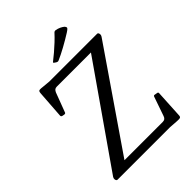

<svg xmlns="http://www.w3.org/2000/svg" viewBox="-263 -1075 1211 1211"><g transform="rotate(-45 342.5 -469.0)"><path d="M66 0Q58 0 55 -10L54 -16Q53 -24 59 -33L529 -707V-686H210Q198 -686 191.5 -680.5Q185 -675 180 -664L131 -534Q129 -527 118 -528L103 -531Q94 -534 95 -543L108 -729Q109 -739 111.5 -743.5Q114 -748 122 -748.5Q130 -749 146 -747L201 -742H625Q633 -742 636 -732L637 -726Q638 -718 632 -709L167 -32L149 -56H525Q537 -56 544 -61.5Q551 -67 555 -79L599 -206Q602 -216 612 -213L629 -210Q638 -209 637 -199L627 -16Q627 -7 624.5 -2Q622 3 614.5 4Q607 5 590 4L535 0ZM305 -804Q297 -809 304 -814Q325 -830 349 -850.5Q373 -871 397 -893.5Q421 -916 440 -937Q446 -944 456 -943Q474 -940 487.5 -933.5Q501 -927 511 -919Q517 -912 518.5 -907Q520 -902 514.5 -896.5Q509 -891 495 -882Q457 -858 412.5 -833.5Q368 -809 333 -794Q325 -791 317 -796Z"/></g></svg>

Font: Hahmlet
Style: Regular
Weight: 400
Designer: Minjoo Ham & Mark Frömberg
Foundry: hypertype
Version: Version 1.002